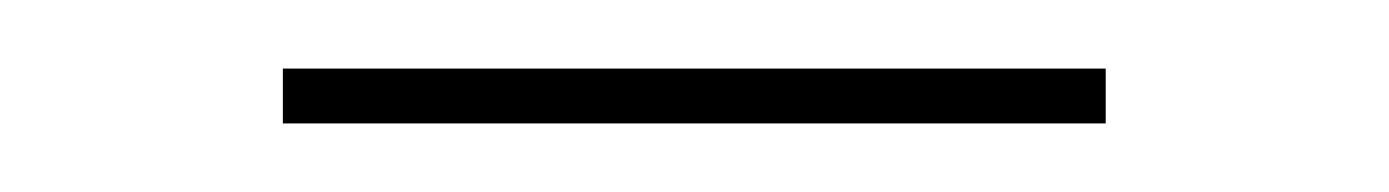

<svg xmlns="http://www.w3.org/2000/svg" viewBox="-20 -642 405 56"><path d="M62.5 -606V-622H302.5V-606Z"/></svg>

Font: Anek Odia Medium Thin
Style: Regular
Weight: 250
Version: Version 1.003